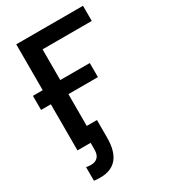

<svg xmlns="http://www.w3.org/2000/svg" viewBox="-236 -881 1064 1211"><g transform="rotate(-30 296.0 -275.5)"><path d="M15.6 -335.9V-438.5H86.9V-772.5H573.2V-662.1H214.8V-438.5H429.7V-335.9H214.8V-104.5H289.1V23.4Q289.1 220.7 126 220.7Q104.5 220.7 81.1 217.8V118.2Q102.5 122.1 113.3 122.1Q182.6 122.1 182.6 48.8V0H86.9V-335.9Z"/></g></svg>

Font: Gothic A1
Style: Bold
Weight: 700
Version: Version 2.50